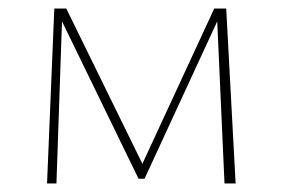

<svg xmlns="http://www.w3.org/2000/svg" viewBox="-20 -429 661 449"><path d="M505 0 488 -379 318 -11H304L125 -379L112 0H90L107 -409H135L313 -46L481 -409H509L531 0Z"/></svg>

Font: Ysabeau Extralight
Style: Regular
Weight: 200
Designer: Christian Thalmann (Catharsis Fonts)
Version: Version 0.003